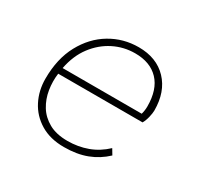

<svg xmlns="http://www.w3.org/2000/svg" viewBox="-112 -614 785 759"><g transform="rotate(30 280.0 -235.0)"><path d="M260 10Q197 10 152.5 -17Q108 -44 85 -89Q62 -134 62 -188Q62 -279 97.5 -344.5Q133 -410 191.5 -445Q250 -480 320 -480Q402 -480 450 -429.5Q498 -379 498 -294Q498 -282 493.5 -263Q489 -244 481 -230H96Q91 -193 97 -155.5Q103 -118 122 -87Q141 -56 175 -37Q209 -18 260 -18Q308 -18 350.5 -33.5Q393 -49 428 -82L443 -57Q408 -24 363.5 -7Q319 10 260 10ZM100 -258H461Q466 -276 466 -294Q466 -371 427.5 -411.5Q389 -452 320 -452Q268 -452 222.5 -429Q177 -406 144.5 -363Q112 -320 100 -258Z"/></g></svg>

Font: Gantari Thin
Style: Italic
Weight: 100
Italic angle: -10°
Designer: Anugrah Pasau
Foundry: Lafontype
Version: Version 1.000; ttfautohint (v1.8.4.7-5d5b)